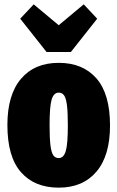

<svg xmlns="http://www.w3.org/2000/svg" viewBox="-20 -843 540 883"><path d="M486 -266Q486 -127 423.5 -53.5Q361 20 250 20Q139 20 76.5 -51Q14 -122 14 -268Q14 -407 76.5 -480.5Q139 -554 250 -554Q361 -554 423.5 -482.5Q486 -411 486 -266ZM208 -268Q208 -208 212 -175Q216 -142 225 -129Q234 -116 250 -116Q273 -116 282.5 -148.5Q292 -181 292 -266Q292 -326 288 -358.5Q284 -391 275 -404Q266 -417 250 -417Q227 -417 217.5 -385Q208 -353 208 -268ZM365 -823 427 -757 306 -604H194L73 -757L135 -823L250 -727Z"/></svg>

Font: Fira Sans Extra Condensed Black
Style: Regular
Weight: 900
Width: 1
Designer: Carrois Corporate & Edenspiekermann AG
Foundry: Carrois Corporate GbR & Edenspiekermann AG
Version: Version 4.203